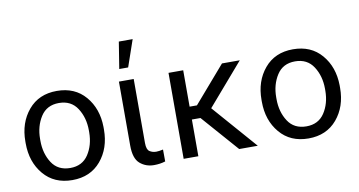

<svg xmlns="http://www.w3.org/2000/svg" viewBox="-75 -960 2172 1162"><g transform="rotate(-10 1010.5 -378.5)"><path d="M44.9 -269.5Q44.9 -384.3 109.4 -461.2Q173.8 -538.1 284.7 -538.1Q395.5 -538.1 460 -462.6Q524.4 -387.2 525.9 -274.4V-258.3Q525.9 -143.6 461.2 -66.9Q396.5 9.8 285.6 9.8Q174.3 9.8 109.6 -66.9Q44.9 -143.6 44.9 -258.3ZM135.3 -258.3Q135.3 -179.7 172.6 -122.1Q210 -64.5 285.6 -64.5Q359.4 -64.5 397 -121.3Q434.6 -178.2 435.1 -256.8V-269.5Q435.1 -347.2 397.5 -405.5Q359.9 -463.9 284.7 -463.9Q210 -463.9 172.6 -405.5Q135.3 -347.2 135.3 -269.5Z M665.5 -528.3H756.3V-134.8Q756.3 -94.2 774.2 -82.8Q792 -71.3 814.5 -71.3Q831.5 -71.3 856.9 -77.1L857.4 -3.9Q825.2 6.3 787.6 6.3Q737.3 6.3 701.4 -24.7Q665.5 -55.7 665.5 -135.3ZM680.7 -603 707 -767.1H792L735.4 -603Z M1311.5 0 1113.3 -225.6H1060.5V0H970.2V-528.3H1060.5V-304.7H1105.5L1298.8 -528.3H1408.2L1187.5 -272.5L1425.8 0Z M1496.1 -269.5Q1496.1 -384.3 1560.5 -461.2Q1625 -538.1 1735.8 -538.1Q1846.7 -538.1 1911.1 -462.6Q1975.6 -387.2 1977.1 -274.4V-258.3Q1977.1 -143.6 1912.4 -66.9Q1847.7 9.8 1736.8 9.8Q1625.5 9.8 1560.8 -66.9Q1496.1 -143.6 1496.1 -258.3ZM1586.4 -258.3Q1586.4 -179.7 1623.8 -122.1Q1661.1 -64.5 1736.8 -64.5Q1810.5 -64.5 1848.1 -121.3Q1885.7 -178.2 1886.2 -256.8V-269.5Q1886.2 -347.2 1848.6 -405.5Q1811 -463.9 1735.8 -463.9Q1661.1 -463.9 1623.8 -405.5Q1586.4 -347.2 1586.4 -269.5Z"/></g></svg>

Font: Roboto21382017
Style: Regular
Weight: 400
Designer: Christian Robertson
Foundry: Google
Version: Version 2.138; 2017